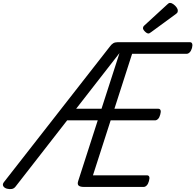

<svg xmlns="http://www.w3.org/2000/svg" viewBox="-71 -1289 1347 1324"><path d="M920 0H507Q482 0 471.5 -9Q461 -18 468 -40L603 -459H392L36 -2Q26 11 11 14Q-4 17 -24 12Q-43 6 -49 -6.5Q-55 -19 -44 -33L685 -966Q697 -983 709.5 -990.5Q722 -998 740 -998H1239Q1250 -998 1254 -988Q1258 -978 1253 -958Q1247 -938 1237 -928Q1227 -918 1216 -918H840L718 -539H1021Q1032 -539 1036 -529Q1040 -519 1034 -499Q1029 -479 1019 -469Q1009 -459 998 -459H692L570 -80H943Q954 -80 958 -70.5Q962 -61 956 -40Q951 -21 941 -10.5Q931 0 920 0ZM454 -539H629L753 -923ZM953 -1058Q942 -1058 928.5 -1071.5Q915 -1085 915 -1095Q915 -1099 916.5 -1103Q918 -1107 924 -1113L1082 -1258Q1087 -1263 1091.5 -1266Q1096 -1269 1102 -1269Q1112 -1269 1124.5 -1260Q1137 -1251 1146 -1239Q1155 -1227 1155 -1216Q1155 -1209 1153 -1204Q1151 -1199 1140 -1191L972 -1068Q966 -1064 961.5 -1061Q957 -1058 953 -1058Z"/></svg>

Font: Playwrite MX
Style: Regular
Weight: 400
Designer: Veronika Burian, José Scaglione
Foundry: TypeTogether
Version: Version 1.002